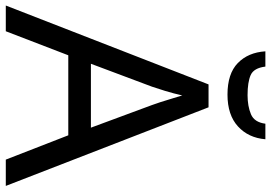

<svg xmlns="http://www.w3.org/2000/svg" viewBox="-160 -798 958 679"><g transform="rotate(90 319.5 -459.0)"><path d="M545 0 459 -221H176L91 0H0L279 -717H360L638 0ZM352 -517Q349 -525 342 -546Q335 -567 328.5 -589.5Q322 -612 318 -624Q311 -593 302 -563.5Q293 -534 287 -517L206 -301H432ZM473 -918Q468 -858 427.5 -821Q387 -784 315 -784Q241 -784 203.5 -820.5Q166 -857 162 -918H216Q221 -877 246 -866Q271 -855 317 -855Q356 -855 384.5 -867Q413 -879 418 -918Z"/></g></svg>

Font: Noto Sans Avestan
Style: Regular
Weight: 400
Designer: Monotype Design Team
Foundry: Monotype Imaging Inc.
Version: Version 2.003; ttfautohint (v1.8.4.7-5d5b)